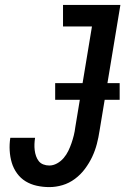

<svg xmlns="http://www.w3.org/2000/svg" viewBox="-20 -755 540 783"><path d="M181 8Q155 8 130 2.5Q105 -3 84.5 -15.5Q64 -28 49.5 -48Q35 -68 28 -91.5Q21 -115 19.5 -141Q18 -167 22 -193H123Q121 -180 120.5 -167.5Q120 -155 121.5 -142.5Q123 -130 127 -118.5Q131 -107 138 -98Q145 -89 156.5 -84.5Q168 -80 181 -80Q197 -80 212.5 -88.5Q228 -97 239.5 -110.5Q251 -124 258.5 -139.5Q266 -155 271.5 -171Q277 -187 281 -203Q285 -219 287 -236L355 -647H237V-735H471L386 -222Q382 -195 375 -168Q368 -141 356 -115.5Q344 -90 326.5 -66.5Q309 -43 285.5 -25.5Q262 -8 235 0Q208 8 181 8ZM205 -348V-416H468V-348Z"/></svg>

Font: Iosevka Slab Semibold
Style: Italic
Weight: 600
Italic angle: -9°
Monospace: yes
Designer: Belleve Invis
Foundry: Belleve Invis
Version: Version 11.1.1; ttfautohint (v1.8.3)